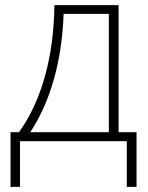

<svg xmlns="http://www.w3.org/2000/svg" viewBox="-20 -550 576 748"><path d="M442 -530V-35H512V178H474V0H58V178H21V-35H54Q120 -127 155 -252.5Q190 -378 192 -530ZM228 -496Q217 -217 98 -35H404V-496Z"/></svg>

Font: Noto Sans ExtraLight
Style: Regular
Weight: 200
Designer: Monotype Design Team
Foundry: Monotype Imaging Inc.
Version: Version 2.007